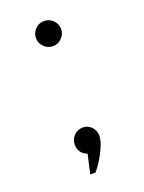

<svg xmlns="http://www.w3.org/2000/svg" viewBox="-117 -568 529 703"><g transform="rotate(-20 147.5 -217.0)"><path d="M178.5 -426.5Q164 -412 144 -412Q124 -412 109.5 -426.5Q95 -441 95 -461Q95 -481 109.5 -495.5Q124 -510 144 -510Q164 -510 178.5 -495.5Q193 -481 193 -461Q193 -441 178.5 -426.5ZM128 1Q95 -11 95 -46Q95 -66 109 -80.5Q123 -95 144 -95Q164 -95 177.5 -80.5Q191 -66 191 -46Q191 -26 176.5 4.5Q162 35 147 56L132 76H111Z"/></g></svg>

Font: Oakes Grotesk Light
Style: Italic
Weight: 300
Italic angle: -8°
Designer: Samuel Oakes
Foundry: Samuel Oakes
Version: Version 1.000;PS 001.000;hotconv 1.0.88;makeotf.lib2.5.64775